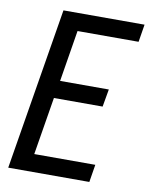

<svg xmlns="http://www.w3.org/2000/svg" viewBox="-83 -796 669 858"><g transform="rotate(10 251.5 -367.5)"><path d="M14 0 135 -735H503L490 -655H213L175 -422H396L382 -342H161L118 -80H395L382 0Z"/></g></svg>

Font: Iosevka Term Curly Medium
Style: Italic
Weight: 500
Italic angle: -9°
Designer: Belleve Invis
Foundry: Belleve Invis
Version: Version 32.3.0